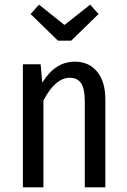

<svg xmlns="http://www.w3.org/2000/svg" viewBox="-20 -802 545 822"><path d="M285 -628H228L111 -742L147 -782L256 -695L366 -782L402 -742ZM300 -538Q361 -538 396 -495Q431 -452 431 -377V0H343V-365Q343 -423 327 -446Q311 -469 279 -469Q217 -469 166 -372V0H78V-527H154L161 -448Q216 -538 300 -538Z"/></svg>

Font: Fira Sans Condensed
Style: Regular
Weight: 400
Width: 3
Designer: Carrois Corporate & Edenspiekermann AG
Foundry: Carrois Corporate GbR & Edenspiekermann AG
Version: Version 4.202;PS 004.202;hotconv 1.0.88;makeotf.lib2.5.64775